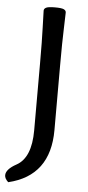

<svg xmlns="http://www.w3.org/2000/svg" viewBox="-89 -687 425 930"><g transform="rotate(5 124.0 -222.5)"><path d="M-12.2 209Q-29.8 192.9 -29.8 176.8Q-29.8 147.5 20.5 120.1Q91.3 81.5 91.3 -52.2V-378.9Q91.3 -490.2 88.9 -551.8Q86.4 -613.3 86.4 -633.8Q86.4 -643.6 97.2 -648.9Q107.9 -654.3 140.1 -654.3Q172.9 -654.3 183.3 -648.9Q193.8 -643.6 193.8 -633.8Q193.8 -613.3 191.4 -551.8Q189 -490.2 189 -378.9V-62Q189 161.1 -12.2 209Z"/></g></svg>

Font: Bainsley
Style: Regular
Weight: 400
Designer: Paul James MIller
Foundry: High-Logic / Made with FontCreator
Version: Version 1.411;March 28, 2021;FontCreator 13.0.0.2683 64-bit